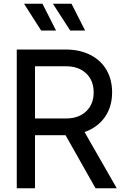

<svg xmlns="http://www.w3.org/2000/svg" viewBox="-20 -1011 660 1031"><path d="M70 -745H333Q407 -745 463.5 -717Q520 -689 551 -637Q582 -585 582 -515Q582 -437 542.5 -381.5Q503 -326 434 -302L607 0H493L332 -285H168V0H70ZM336 -375Q402 -375 442.5 -413Q483 -451 483 -515Q483 -579 442.5 -617Q402 -655 336 -655H168V-375ZM264 -991H364L437 -847H357ZM208 -991 281 -847H201L109 -991Z"/></svg>

Font: BLUETTI 2.0 Normal
Style: Normal
Weight: 400
Designer: Stijn de Vries
Foundry: tokotype
Version: Version 2.005;October 31, 2023;FontCreator 14.0.0.2814 64-bi